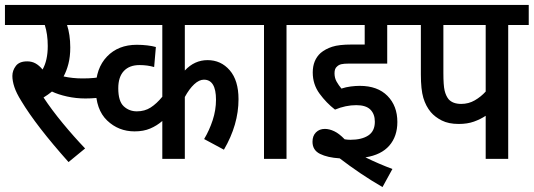

<svg xmlns="http://www.w3.org/2000/svg" viewBox="-20 -642 2157 776"><path d="M314 -325Q339 -325 360 -327Q381 -329 402 -334L410 -253Q390 -248 369 -246Q348 -244 325 -244Q287 -244 251 -252Q215 -260 190 -272Q174 -259 156 -248Q189 -198 234 -143.5Q279 -89 324 -42L257 13Q191 -61 143.5 -122.5Q96 -184 66 -234Q46 -266 38 -290.5Q30 -315 30 -335Q30 -357 44 -375.5Q58 -394 90 -394Q109 -394 124 -385.5Q139 -377 152 -361Q173 -398 173 -456Q173 -504 161 -541H0V-622H367V-541H251Q257 -523 260.5 -499.5Q264 -476 264 -450Q264 -413 256.5 -384Q249 -355 237 -333Q255 -329 274.5 -327Q294 -325 314 -325Z M990 -541H727V-357Q766 -399 819 -399Q873 -399 908.5 -358Q944 -317 944 -241Q944 -138 885 -37L805 -80Q826 -115 839.5 -156Q853 -197 853 -239Q853 -320 804 -320Q785 -320 765 -301.5Q745 -283 727 -250V0H636V-153Q614 -134 587 -122.5Q560 -111 524 -111Q459 -111 413 -155Q367 -199 367 -285Q367 -366 412.5 -413.5Q458 -461 533 -461Q555 -461 575.5 -458.5Q596 -456 610 -452L603 -371Q576 -379 544 -379Q503 -379 480.5 -355Q458 -331 458 -285Q458 -233 480 -212.5Q502 -192 533 -192Q565 -192 589 -207.5Q613 -223 636 -251V-541H331V-622H990Z M1138 -541V0H1047V-541H978V-622H1221V-541Z M1420 -217Q1377 -217 1334 -199Q1299 -226 1271.5 -263.5Q1244 -301 1244 -349Q1244 -399 1276 -428Q1295 -444 1322.5 -453Q1350 -462 1401 -462H1454V-541H1208V-622H1633V-541H1545V-385H1391Q1370 -385 1359.5 -382.5Q1349 -380 1342 -373Q1332 -365 1332 -346Q1332 -327 1340.5 -312Q1349 -297 1360 -284Q1378 -290 1397.5 -292.5Q1417 -295 1434 -295Q1506 -295 1546 -254.5Q1586 -214 1586 -149Q1586 -91 1553.5 -53.5Q1521 -16 1457 -6Q1510 20 1566 41L1526 114Q1479 87 1435.5 57.5Q1392 28 1353 -2Q1304 -5 1273.5 -20Q1243 -35 1243 -69Q1243 -93 1257 -107Q1271 -121 1293 -121Q1311 -121 1331 -111.5Q1351 -102 1373 -79Q1385 -77 1396 -77Q1442 -77 1468.5 -94.5Q1495 -112 1495 -150Q1495 -181 1477 -199Q1459 -217 1420 -217Z M2034 -541V0H1943V-174Q1922 -160 1895.5 -150.5Q1869 -141 1834 -141Q1793 -141 1765.5 -155Q1738 -169 1721 -189Q1701 -213 1691 -246.5Q1681 -280 1681 -341V-541H1621V-622H2117V-541ZM1943 -541H1772V-347Q1772 -297 1777 -276Q1782 -255 1793 -241Q1810 -222 1844 -222Q1874 -222 1899 -236.5Q1924 -251 1943 -272Z"/></svg>

Font: Noto Sans Condensed Medium
Style: Regular
Weight: 500
Width: 3
Designer: Monotype Design Team
Foundry: Monotype Imaging Inc.
Version: Version 2.013; ttfautohint (v1.8.4.7-5d5b)